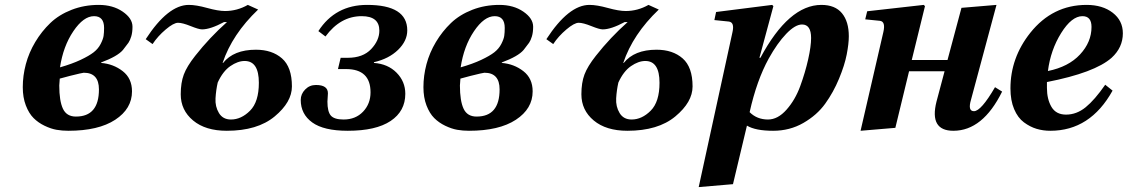

<svg xmlns="http://www.w3.org/2000/svg" viewBox="-20 -522 4605 784"><path d="M73 -166Q73 -213 85.5 -260Q98 -307 124 -350.5Q150 -394 185.5 -428Q221 -462 272.5 -482Q324 -502 383 -502Q441 -502 481 -474.5Q521 -447 521 -413Q521 -390 516 -373.5Q511 -357 504.5 -347.5Q498 -338 482 -318Q460 -292 393 -267V-265Q443 -261 481 -231.5Q519 -202 519 -149Q519 -78 450.5 -33Q382 12 259 12Q234 12 211 8Q188 4 162 -8.5Q136 -21 117 -40Q98 -59 85.5 -91.5Q73 -124 73 -166ZM222 -173Q222 -110 237 -78Q252 -46 290 -46Q384 -46 384 -157Q384 -225 322 -225Q317 -225 265 -212L224 -201Q224 -197 223 -186.5Q222 -176 222 -173ZM225 -247Q274 -261 309 -277.5Q344 -294 362.5 -308.5Q381 -323 391 -342.5Q401 -362 403 -375.5Q405 -389 405 -408Q405 -456 364 -456Q321 -456 279.5 -394.5Q238 -333 225 -247Z M575 -362Q666 -502 751 -502Q781 -502 826 -489.5Q871 -477 899 -477Q948 -477 992 -502L1034 -483Q928 -382 889 -265H891Q934 -319 1025 -319Q1091 -319 1131.5 -283.5Q1172 -248 1172 -169Q1172 -105 1101.5 -46.5Q1031 12 906 12Q819 12 768.5 -30Q718 -72 718 -137Q718 -184 730.5 -217.5Q743 -251 777 -294Q836 -369 907 -432H895Q839 -402 805 -402Q792 -402 758.5 -415.5Q725 -429 707 -429Q689 -429 656.5 -401.5Q624 -374 603 -342ZM869 -185Q862 -154 860 -120.5Q858 -87 874 -60.5Q890 -34 923 -34Q965 -34 1001 -70Q1037 -106 1037 -184Q1037 -273 979 -273Q951 -273 920.5 -252Q890 -231 869 -185Z M1208 -114Q1208 -138 1226 -156.5Q1244 -175 1270 -175Q1319 -175 1319 -141Q1319 -135 1318 -123.5Q1317 -112 1317 -107Q1317 -66 1331 -50Q1345 -34 1383 -34Q1432 -34 1462.5 -66Q1493 -98 1493 -145Q1493 -240 1393 -240H1360L1371 -286H1400Q1462 -286 1495.5 -321.5Q1529 -357 1529 -397Q1529 -456 1457 -456Q1370 -456 1309 -373L1280 -395Q1349 -502 1479 -502Q1643 -502 1643 -398Q1643 -355 1605.5 -318.5Q1568 -282 1507 -268V-265Q1564 -261 1599.5 -225Q1635 -189 1635 -139Q1635 -68 1575 -28Q1515 12 1400 12Q1302 12 1255 -22Q1208 -56 1208 -114Z M1709 -166Q1709 -213 1721.5 -260Q1734 -307 1760 -350.5Q1786 -394 1821.5 -428Q1857 -462 1908.5 -482Q1960 -502 2019 -502Q2077 -502 2117 -474.5Q2157 -447 2157 -413Q2157 -390 2152 -373.5Q2147 -357 2140.5 -347.5Q2134 -338 2118 -318Q2096 -292 2029 -267V-265Q2079 -261 2117 -231.5Q2155 -202 2155 -149Q2155 -78 2086.5 -33Q2018 12 1895 12Q1870 12 1847 8Q1824 4 1798 -8.5Q1772 -21 1753 -40Q1734 -59 1721.5 -91.5Q1709 -124 1709 -166ZM1858 -173Q1858 -110 1873 -78Q1888 -46 1926 -46Q2020 -46 2020 -157Q2020 -225 1958 -225Q1953 -225 1901 -212L1860 -201Q1860 -197 1859 -186.5Q1858 -176 1858 -173ZM1861 -247Q1910 -261 1945 -277.5Q1980 -294 1998.5 -308.5Q2017 -323 2027 -342.5Q2037 -362 2039 -375.5Q2041 -389 2041 -408Q2041 -456 2000 -456Q1957 -456 1915.5 -394.5Q1874 -333 1861 -247Z M2211 -362Q2302 -502 2387 -502Q2417 -502 2462 -489.5Q2507 -477 2535 -477Q2584 -477 2628 -502L2670 -483Q2564 -382 2525 -265H2527Q2570 -319 2661 -319Q2727 -319 2767.5 -283.5Q2808 -248 2808 -169Q2808 -105 2737.5 -46.5Q2667 12 2542 12Q2455 12 2404.5 -30Q2354 -72 2354 -137Q2354 -184 2366.5 -217.5Q2379 -251 2413 -294Q2472 -369 2543 -432H2531Q2475 -402 2441 -402Q2428 -402 2394.5 -415.5Q2361 -429 2343 -429Q2325 -429 2292.5 -401.5Q2260 -374 2239 -342ZM2505 -185Q2498 -154 2496 -120.5Q2494 -87 2510 -60.5Q2526 -34 2559 -34Q2601 -34 2637 -70Q2673 -106 2673 -184Q2673 -273 2615 -273Q2587 -273 2556.5 -252Q2526 -231 2505 -185Z M2833 242 2971 -391Q2980 -431 2956 -434L2897 -440L2904 -473L3133 -502L3138 -497L3081 -286H3085Q3201 -502 3334 -502Q3390 -502 3418 -468Q3446 -434 3446 -374Q3446 -344 3437.5 -300Q3429 -256 3406 -200.5Q3383 -145 3349.5 -98.5Q3316 -52 3260.5 -20Q3205 12 3137 12Q3065 12 3030 -9L2973 230ZM3041 -64Q3071 -34 3116 -34Q3156 -34 3191.5 -74Q3227 -114 3247.5 -170Q3268 -226 3280 -279.5Q3292 -333 3292 -367Q3292 -422 3255 -422Q3227 -422 3190.5 -384Q3154 -346 3119 -283Q3070 -194 3041 -64Z M3494 12 3587 -391Q3597 -434 3573 -437L3513 -443L3521 -476L3752 -502L3757 -497L3703 -277H3849L3906 -490L4049 -502L3945 -115Q3931 -68 3957 -68Q3986 -68 4043 -166L4072 -148Q3993 12 3873 12Q3774 12 3804 -107L3837 -231H3692L3636 0Z M4106 -161Q4106 -286 4187 -388Q4278 -502 4417 -502Q4482 -502 4523.5 -470Q4565 -438 4565 -386Q4565 -328 4519 -286Q4450 -225 4255 -187V-163Q4255 -117 4273.5 -85.5Q4292 -54 4333 -54Q4376 -54 4413 -84Q4450 -114 4493 -176L4523 -152Q4432 12 4269 12Q4239 12 4212.5 4Q4186 -4 4161 -22.5Q4136 -41 4121 -76.5Q4106 -112 4106 -161ZM4259 -232Q4343 -249 4390 -299.5Q4437 -350 4437 -412Q4437 -456 4400 -456Q4356 -456 4313 -387Q4270 -318 4259 -232Z"/></svg>

Font: Lingua Franca
Style: Bold Italic
Weight: 700
Italic angle: -13°
Version: Version 1.19